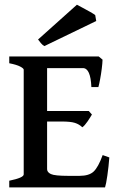

<svg xmlns="http://www.w3.org/2000/svg" viewBox="-20 -810 516 830"><path d="M423.3 -552.2Q422.9 -536.6 419.9 -513.2Q417 -489.7 412.8 -467.5Q408.7 -445.3 405.3 -433.6H375Q371.6 -515.6 338.4 -515.6H160.2L173.3 -565.9H406.7ZM377.4 -314.9Q370.1 -302.2 358.2 -284.7Q346.2 -267.1 335.9 -259.8Q322.3 -272.9 303.7 -278.8Q285.2 -284.7 247.1 -284.7H153.8L164.1 -330.1H363.8ZM452.6 -129.4Q449.7 -90.3 444.1 -51.5Q438.5 -12.7 434.1 0H20V-28.8Q82.5 -41.5 82.5 -56.2V-508.8Q82.5 -514.2 67.4 -522.2Q52.2 -530.3 20 -536.6V-565.9H249V-536.6Q218.8 -533.7 201.2 -529.3Q183.6 -524.9 183.6 -518.6V-78.6Q183.6 -65.4 200 -57.6Q216.3 -49.8 275.4 -49.8H323.7Q365.2 -49.8 385 -68.6Q404.8 -87.4 423.8 -139.6ZM171.9 -610.8Q164.6 -614.3 157 -623.3Q149.4 -632.3 144.5 -639.2L312.5 -789.6Q318.8 -786.1 335.9 -777.1Q353 -768.1 369.9 -758.5Q386.7 -749 391.6 -744.6L396 -719.2Z"/></svg>

Font: Dai Banna SIL Medium
Style: Regular
Weight: 500
Designer: Victor Gaultney
Foundry: SIL International
Version: Version 4.000